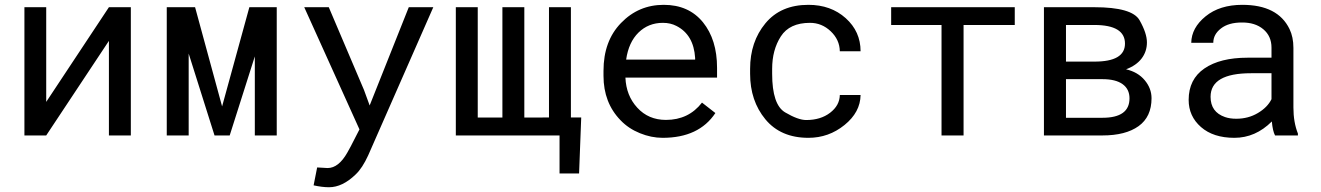

<svg xmlns="http://www.w3.org/2000/svg" viewBox="-20 -558 5441 791"><path d="M519 -528.3V0H428.7V-389.6L170.4 0H80.6V-528.3H170.4V-138.2L428.7 -528.3Z M1120.1 -528.3V0H1029.8V-325.7L926.3 0H863.8L757.3 -337.4V0H667V-528.3H783.7L895 -119.6L1007.3 -528.3Z M1272 205.6 1286.6 131.8 1329.6 134.3Q1375 134.3 1411.1 70.3Q1419.9 55.2 1424.8 45.4L1460.9 -24.9L1233.4 -528.3H1334.5L1479.5 -187.5L1502.9 -123.5L1664.1 -528.3H1765.1L1497.1 81.5Q1473.1 134.3 1445.3 160.6Q1418 187 1390.6 200.2Q1363.3 213.4 1335.4 213.4Q1307.6 213.4 1272 205.6Z M1948.2 -528.3V-73.7H2049.8V-528.3H2140.1V-73.7H2215.3V-74.2H2241.7V-528.3H2332V-74.2H2374.5L2365.7 156.7H2285.2V0H1857.9V-528.3Z M2710.9 -463.9Q2651.4 -463.9 2610.4 -423.8Q2569.8 -383.8 2559.6 -312.5H2843.8V-319.3Q2837.9 -415 2766.6 -451.2Q2742.2 -463.9 2710.9 -463.9ZM2927.2 -92.3Q2859.4 9.8 2710 9.8Q2663.1 9.8 2616.2 -9.3Q2569.3 -28.3 2536.6 -62.5Q2466.3 -134.8 2466.3 -245.6V-266.1Q2466.3 -389.2 2538.6 -463.4Q2610.8 -538.1 2714.4 -538.1Q2817.4 -538.1 2876 -466.3Q2934.1 -394.5 2934.1 -278.8V-238.3H2556.6Q2559.6 -164.1 2605.5 -114.3Q2651.4 -64 2723.6 -64Q2816.9 -64 2872.1 -135.3Z M3301.3 -63.5Q3360.8 -63.5 3399.9 -93.5Q3439 -123.5 3439.9 -166.5H3525.4Q3524.4 -95.7 3459.2 -43Q3394 9.8 3310.5 9.8Q3196.3 9.8 3133.3 -66.4Q3070.3 -142.6 3070.3 -253.9V-274.4Q3070.3 -385.7 3133.3 -461.9Q3196.3 -538.1 3310.5 -538.1Q3402.8 -538.1 3464.1 -483.2Q3525.4 -428.2 3525.4 -346.7H3439.9Q3439 -394.5 3402.3 -429.2Q3365.7 -463.9 3316.9 -463.9Q3232.9 -463.9 3197 -408.2Q3161.1 -352.5 3161.1 -274.4V-253.9Q3161.1 -126.5 3214.6 -95Q3268.1 -63.5 3301.3 -63.5Z M4160.6 -455.1H3949.7V0H3858.9V-455.1H3651.4V-528.3H4160.6Z M4614.7 -378.4Q4614.7 -455.1 4488.3 -455.1H4371.6V-304.2H4489.3Q4614.7 -304.2 4614.7 -378.4ZM4522 -72.8Q4633.3 -72.8 4633.3 -152.8Q4633.3 -190.9 4604.7 -211.4Q4576.2 -231.9 4522 -231.9H4371.6V-72.8ZM4280.8 0V-528.3H4488.3Q4644.5 -528.3 4674.8 -474.6Q4705.1 -420.9 4705.1 -383.3Q4705.1 -345.7 4683.1 -316.9Q4661.1 -288.1 4619.1 -272.5Q4668 -261.2 4696 -227.5Q4724.1 -193.8 4724.1 -153.3Q4724.1 -76.7 4670.7 -38.3Q4617.2 0 4522 0Z M5134.3 -256.3Q4967.3 -256.3 4967.3 -159.2Q4967.3 -96.2 5026.9 -75.7Q5046.9 -68.8 5073.2 -68.8Q5122.6 -68.8 5162.1 -92.3Q5201.7 -115.7 5218.3 -149.4V-256.3ZM5219.7 -57.6Q5152.3 9.8 5065.4 9.8Q4978.5 9.8 4927.7 -34.7Q4877 -79.1 4877 -146.5Q4877 -231.4 4941.9 -275.9Q5006.8 -320.3 5119.6 -320.3H5218.3V-361.8Q5218.3 -409.2 5184.6 -437.5Q5150.9 -465.8 5096.2 -465.3Q5041.5 -465.3 5010.3 -440.9Q4978.5 -416.5 4978.5 -381.8H4887.7Q4888.7 -443.4 4946.8 -490.7Q5004.9 -538.1 5098.1 -538.1Q5244.1 -538.1 5292.5 -438.5Q5308.6 -405.3 5308.6 -360.8V-115.2Q5308.6 -54.2 5327.1 -7.8V0H5232.9Q5223.1 -18.6 5219.7 -57.6Z"/></svg>

Font: RobotoMono-Regular
Style: Regular
Weight: 400
Designer: Google
Version: Version 2.000985; 2015; ttfautohint (v1.3)